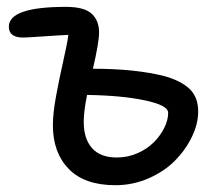

<svg xmlns="http://www.w3.org/2000/svg" viewBox="-20 -503 643 562"><path d="M317.9 39.1Q227.1 39.1 180.9 -8.8Q134.8 -56.6 134.8 -136.2Q134.8 -170.9 143.8 -220.2Q152.8 -269.5 164.8 -322.5Q176.8 -375.5 180.2 -400.9Q155.3 -399.9 106.9 -396.5Q58.6 -393.1 47.9 -393.1Q5.9 -393.1 5.9 -424.8Q5.9 -482.9 172.9 -482.9Q226.6 -482.9 248.3 -462.9Q270 -442.9 270 -408.2Q270 -379.4 252 -301.8Q377 -301.8 462.9 -279.8Q510.7 -266.1 535.4 -242.2Q560.1 -218.3 560.1 -176.8Q560.1 -140.6 541.7 -102.5Q523.4 -64.5 492.4 -33Q461.4 -1.5 415.3 18.8Q369.1 39.1 317.9 39.1ZM225.1 -146Q225.1 -96.7 249.5 -69.3Q273.9 -42 321.8 -42Q353.5 -42 382.1 -54.4Q410.6 -66.9 429.9 -86.2Q449.2 -105.5 460.7 -128.4Q472.2 -151.4 472.2 -172.9Q472.2 -194.8 404.3 -209.2Q336.4 -223.6 234.9 -225.1Q225.1 -177.2 225.1 -146Z"/></svg>

Font: Shantell Sans Irregular Bouncy
Style: Regular
Weight: 400
Designer: Stephen Nixon, Anya Danilova, Shantell Martin
Foundry: Arrow Type
Version: Version 1.006;[9816181b4]